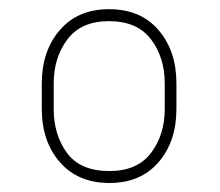

<svg xmlns="http://www.w3.org/2000/svg" viewBox="-20 -741 486 424"><path d="M72.3 -557.1Q72.3 -628.4 112.1 -674.6Q151.9 -720.7 220.7 -720.7Q290.5 -720.7 330.1 -674.6Q369.6 -628.4 369.6 -557.1V-500Q369.6 -428.7 330.1 -382.8Q290.5 -336.9 221.7 -336.9Q152.3 -336.9 112.3 -382.8Q72.3 -428.7 72.3 -500ZM98.6 -500Q98.6 -443.4 127.9 -403.3Q157.2 -363.3 221.7 -363.3Q283.2 -363.3 313.5 -403.3Q343.8 -443.4 343.8 -500V-557.1Q343.8 -613.8 313.5 -654.1Q283.2 -694.3 220.7 -694.3Q159.2 -694.3 128.9 -654.1Q98.6 -613.8 98.6 -557.1Z"/></svg>

Font: Heebo Thin
Style: Regular
Weight: 250
Designer: Oded Ezer
Foundry: Ezer Type House
Version: Version 3.100